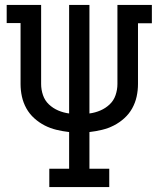

<svg xmlns="http://www.w3.org/2000/svg" viewBox="-20 -755 640 775"><path d="M179 0V-74H259V-222Q233 -225 208 -231Q183 -237 160.5 -248.5Q138 -260 118.5 -277.5Q99 -295 86.5 -317.5Q74 -340 68.5 -365Q63 -390 63 -416V-662H7V-735H146V-416Q146 -393 153.5 -371Q161 -349 177.5 -333.5Q194 -318 215 -309Q236 -300 259 -297V-735H341V-297Q364 -300 385 -309Q406 -318 422.5 -333.5Q439 -349 446.5 -371Q454 -393 454 -416V-735H593V-661H537V-416Q537 -390 531.5 -365Q526 -340 513.5 -317.5Q501 -295 481.5 -277.5Q462 -260 439.5 -248.5Q417 -237 392 -231Q367 -225 341 -222V-74H421V0Z"/></svg>

Font: Iosevka Curly Slab Extended
Style: Regular
Weight: 400
Width: 7
Monospace: yes
Designer: Belleve Invis
Foundry: Belleve Invis
Version: Version 11.1.0; ttfautohint (v1.8.3)